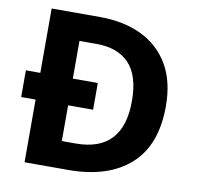

<svg xmlns="http://www.w3.org/2000/svg" viewBox="-80 -796 899 878"><g transform="rotate(10 370.0 -357.0)"><path d="M314 -714Q426 -714 508.5 -674Q591 -634 636.5 -556.5Q682 -479 682 -364Q682 -183 579.5 -91.5Q477 0 292 0H90V-291H23V-415H90V-714ZM321 -590H241V-415H357V-291H241V-125H305Q525 -125 525 -360Q525 -479 472 -534.5Q419 -590 321 -590Z"/></g></svg>

Font: Noto Sans Vithkuqi
Style: Bold
Weight: 700
Version: Version 1.001; ttfautohint (v1.8.4.7-5d5b)